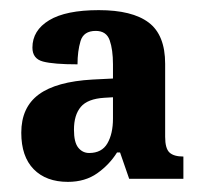

<svg xmlns="http://www.w3.org/2000/svg" viewBox="-20 -739 402 379"><path d="M114 -380Q71 -380 46.5 -405Q22 -430 22 -477Q22 -527 56.5 -552.5Q91 -578 163 -582L203 -584V-612Q203 -641 196.5 -659.5Q190 -678 169 -678Q145 -678 139 -658Q133 -638 133 -612Q86 -612 65 -617.5Q44 -623 44 -645Q44 -679 77 -699Q110 -719 175 -719Q241 -719 273.5 -694.5Q306 -670 306 -613V-469Q306 -446 314.5 -438Q323 -430 342 -430V-386H235L217 -438H211Q196 -414 172 -397Q148 -380 114 -380ZM156 -437Q181 -437 192 -456Q203 -475 203 -505V-547L186 -546Q153 -544 139.5 -528Q126 -512 126 -483Q126 -458 134.5 -447.5Q143 -437 156 -437Z"/></svg>

Font: Noto Serif Khmer ExtraCondensed ExtraBold
Style: Regular
Weight: 800
Width: 2
Designer: Danh Hong and the Monotype Design Team
Foundry: Monotype Imaging Inc.
Version: Version 2.004; ttfautohint (v1.8.4.7-5d5b)